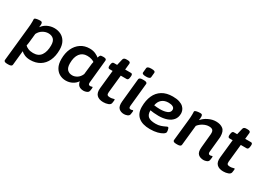

<svg xmlns="http://www.w3.org/2000/svg" viewBox="-23 -1548 3533 2592"><g transform="rotate(30 1743.5 -251.5)"><path d="M78 207Q50 207 38.5 198.5Q27 190 28 178L84 -357Q87 -384 88.5 -407.5Q90 -431 90 -456Q90 -467 89.5 -476Q89 -485 89 -495Q89 -506 106.5 -512Q124 -518 144.5 -520Q165 -522 175 -522Q197 -522 204 -512Q211 -502 211 -483Q211 -462 207 -437Q238 -482 288.5 -506Q339 -530 394 -530Q449 -530 495.5 -507Q542 -484 570.5 -435Q599 -386 599 -310Q599 -212 565.5 -140.5Q532 -69 469.5 -31Q407 7 322 7Q272 7 234.5 -9Q197 -25 177 -46L154 178Q151 207 98 207ZM309 -94Q392 -94 431 -150.5Q470 -207 470 -304Q470 -371 439.5 -400Q409 -429 357 -429Q314 -429 272 -404Q230 -379 207 -332L193 -200Q190 -167 183 -140Q197 -123 230 -108.5Q263 -94 309 -94Z M875 8Q824 8 780 -15.5Q736 -39 708.5 -88.5Q681 -138 681 -216Q681 -310 714 -380.5Q747 -451 806 -490.5Q865 -530 945 -530Q998 -530 1038 -511Q1078 -492 1094 -476Q1103 -505 1111.5 -514.5Q1120 -524 1152 -524H1162Q1210 -524 1207 -494L1171 -133Q1167 -93 1199 -93Q1211 -93 1219 -96.5Q1227 -100 1231 -100Q1238 -100 1238 -89Q1238 -86 1237.5 -73.5Q1237 -61 1232 -38Q1227 -14 1201.5 -3.5Q1176 7 1154 7Q1060 7 1047 -80Q1019 -38 973.5 -15Q928 8 875 8ZM917 -97Q954 -97 991 -120Q1028 -143 1050 -193L1065 -326Q1067 -351 1069.5 -366.5Q1072 -382 1076 -397Q1062 -408 1032.5 -418Q1003 -428 964 -428Q891 -428 850.5 -374.5Q810 -321 810 -224Q810 -156 839.5 -126.5Q869 -97 917 -97Z M1460 7Q1393 7 1358 -28Q1323 -63 1331 -138L1361 -422H1311Q1284 -422 1288 -465L1290 -480Q1295 -523 1321 -523H1373L1396 -620Q1403 -650 1443 -650H1464Q1511 -650 1508 -619L1498 -523H1590Q1617 -523 1612 -480L1610 -465Q1606 -422 1579 -422H1488L1459 -147Q1456 -117 1466.5 -105.5Q1477 -94 1508 -94Q1531 -94 1549 -99.5Q1567 -105 1572 -105Q1579 -105 1579 -94Q1579 -91 1578 -78Q1577 -65 1573 -43Q1568 -18 1534.5 -5.5Q1501 7 1460 7Z M1784 7Q1733 7 1702 -22.5Q1671 -52 1678 -129L1715 -496Q1718 -525 1771 -525H1791Q1818 -525 1830 -517Q1842 -509 1841 -497L1804 -133Q1802 -111 1809 -102Q1816 -93 1831 -93Q1843 -93 1851.5 -96.5Q1860 -100 1863 -100Q1871 -100 1871 -89Q1871 -86 1870 -73.5Q1869 -61 1865 -38Q1860 -13 1833.5 -3Q1807 7 1784 7ZM1788 -581Q1754 -581 1739.5 -588.5Q1725 -596 1727 -610L1734 -682Q1735 -695 1751 -702.5Q1767 -710 1801 -710Q1835 -710 1848.5 -703Q1862 -696 1861 -682L1854 -610Q1851 -581 1788 -581Z M2188 7Q2069 7 2006.5 -46Q1944 -99 1944 -200Q1944 -300 1977 -374.5Q2010 -449 2076 -489.5Q2142 -530 2240 -530Q2301 -530 2342 -516.5Q2383 -503 2406.5 -481Q2430 -459 2439.5 -433.5Q2449 -408 2449 -385Q2449 -324 2416 -284Q2383 -244 2326.5 -225Q2270 -206 2200 -206Q2158 -206 2126 -209.5Q2094 -213 2069 -217V-212Q2069 -149 2103.5 -121.5Q2138 -94 2218 -94Q2262 -94 2297 -106Q2332 -118 2354.5 -129.5Q2377 -141 2384 -141Q2394 -141 2399 -129Q2404 -117 2406.5 -101.5Q2409 -86 2409 -76Q2409 -57 2380.5 -38Q2352 -19 2302.5 -6Q2253 7 2188 7ZM2171 -294Q2239 -294 2282 -313Q2325 -332 2325 -372Q2325 -401 2299 -415Q2273 -429 2231 -429Q2168 -429 2128.5 -395.5Q2089 -362 2079 -301Q2099 -298 2123.5 -296Q2148 -294 2171 -294Z M3024 7Q2970 7 2938.5 -22.5Q2907 -52 2915 -130L2934 -327Q2935 -336 2935.5 -343.5Q2936 -351 2936 -362Q2936 -395 2919 -410Q2902 -425 2864 -425Q2821 -425 2776.5 -401.5Q2732 -378 2704 -341L2671 -27Q2668 2 2615 2H2595Q2567 2 2555.5 -6.5Q2544 -15 2545 -27L2580 -357Q2583 -384 2584.5 -407.5Q2586 -431 2586 -456Q2586 -467 2585.5 -476Q2585 -485 2585 -495Q2585 -506 2602.5 -512Q2620 -518 2640.5 -520Q2661 -522 2671 -522Q2693 -522 2700 -512Q2707 -502 2707 -483Q2707 -458 2702 -429Q2737 -472 2795.5 -501Q2854 -530 2914 -530Q2982 -530 3023.5 -497.5Q3065 -465 3065 -382Q3065 -371 3064 -361Q3063 -351 3062 -341L3041 -133Q3037 -93 3069 -93Q3081 -93 3089 -96.5Q3097 -100 3101 -100Q3108 -100 3108 -89Q3108 -86 3107 -73.5Q3106 -61 3102 -38Q3097 -13 3071 -3Q3045 7 3024 7Z M3331 7Q3264 7 3229 -28Q3194 -63 3202 -138L3232 -422H3182Q3155 -422 3159 -465L3161 -480Q3166 -523 3192 -523H3244L3267 -620Q3274 -650 3314 -650H3335Q3382 -650 3379 -619L3369 -523H3461Q3488 -523 3483 -480L3481 -465Q3477 -422 3450 -422H3359L3330 -147Q3327 -117 3337.5 -105.5Q3348 -94 3379 -94Q3402 -94 3420 -99.5Q3438 -105 3443 -105Q3450 -105 3450 -94Q3450 -91 3449 -78Q3448 -65 3444 -43Q3439 -18 3405.5 -5.5Q3372 7 3331 7Z"/></g></svg>

Font: Asap Semi Expanded Semi Expanded SemiBold
Style: Italic
Weight: 600
Width: 6
Italic angle: -6°
Designer: Pablo Cosgaya
Foundry: Omnibus-Type
Version: Version 3.001; ttfautohint (v1.8.4.7-5d5b)